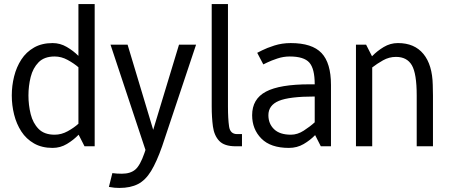

<svg xmlns="http://www.w3.org/2000/svg" viewBox="-20 -720 2219 945"><path d="M249 -442Q198 -442 170 -413.5Q142 -385 131 -341Q120 -297 120 -250Q120 -203 131 -158.5Q142 -114 170 -85.5Q198 -57 249 -57Q282 -57 313 -74Q344 -91 366 -111V-389Q344 -408 313 -425Q282 -442 249 -442ZM366 -700H446V0H396L367 -57Q342 -31 309.5 -11.5Q277 8 239 8Q186 8 147.5 -14Q109 -36 85 -73Q61 -110 49.5 -156Q38 -202 38 -250Q38 -298 49.5 -344Q61 -390 85 -427Q109 -464 147.5 -486Q186 -508 239 -508Q276 -508 308.5 -489Q341 -470 366 -445Z M533 132Q554 135 580 135Q622 135 646 114.5Q670 94 691 33L696 18L524 -500H608L734 -81L861 -500H945L778 0Q751 77 723.5 122Q696 167 659 186Q622 205 568 205Q556 205 544 204Q532 203 516 200Z M1147 -60H1171V0H1140Q1084 0 1059 -26.5Q1034 -53 1028 -97.5Q1022 -142 1022 -196V-700H1102V-196Q1102 -135 1107.5 -97.5Q1113 -60 1147 -60Z M1301 -153Q1301 -111 1329 -84Q1357 -57 1412 -57Q1444 -57 1475 -77Q1506 -97 1529 -118V-245Q1404 -245 1352.5 -223.5Q1301 -202 1301 -153ZM1402 8Q1312 8 1266.5 -38Q1221 -84 1221 -153Q1221 -233 1289 -269Q1357 -305 1504 -305H1529Q1529 -382 1502.5 -412Q1476 -442 1406 -442Q1375 -442 1345 -432Q1315 -422 1295.5 -412.5Q1276 -403 1276 -403L1246 -460Q1246 -460 1269.5 -472Q1293 -484 1330.5 -496Q1368 -508 1411 -508Q1516 -508 1562.5 -459Q1609 -410 1609 -302V0H1559L1531 -55Q1507 -30 1474.5 -11Q1442 8 1402 8Z M2111 0H2031V-250Q2031 -358 2007 -399Q1983 -440 1929 -440Q1895 -440 1865 -423Q1835 -406 1812 -388V0H1732V-500H1782L1811 -443Q1836 -469 1868.5 -488.5Q1901 -508 1938 -508H1939Q2020 -508 2064 -454.5Q2108 -401 2110 -302L2111 -250Z"/></svg>

Font: Epunda Sans
Style: Regular
Weight: 400
Designer: Simon Atzbach
Foundry: typofactur
Version: Version 2.204; ttfautohint (v1.8.4.7-5d5b)